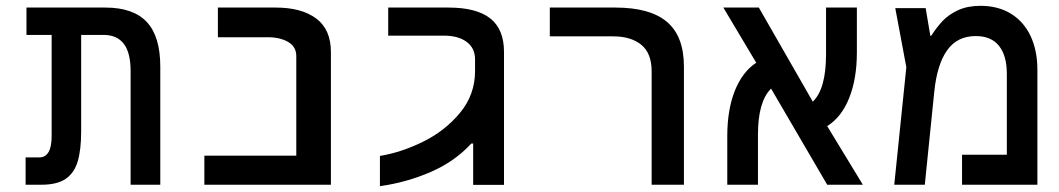

<svg xmlns="http://www.w3.org/2000/svg" viewBox="-20 -635 3640 660"><path d="M336 -515H259V-184.5Q259 -119.5 247 -79.8Q235 -40 205.5 -20Q176 0 122.5 0H68V-94H116Q136 -94 146.8 -112.2Q157.5 -130.5 157.5 -167V-515H71V-609H342Q438 -609 484.5 -559.5Q531 -510 531 -406V0H429V-390Q429 -454 405.5 -484.5Q382 -515 336 -515Z M682.5 -100H998.5V-442Q998.5 -474.5 970.5 -490.8Q942.5 -507 900.5 -507H729V-609H927.5Q1017 -609 1067.2 -571.2Q1117.5 -533.5 1117.5 -456V0H682.5Z M1613 -391V-431Q1613 -469.5 1584.2 -491Q1555.5 -512.5 1505.5 -512.5H1314.5V-609H1521.5Q1618 -609 1665.2 -571.8Q1712.5 -534.5 1712.5 -456.5V-306V0.5H1606.5V-141.5H1600Q1543 -79.5 1460.5 -43.8Q1378 -8 1286 5V-99Q1359.5 -111 1435 -148.2Q1510.5 -185.5 1561.8 -247.8Q1613 -310 1613 -391Z M2088 -510H1870V-609H2095Q2215 -609 2273 -559.5Q2331 -510 2331 -406V0H2220V-390Q2220 -452 2184.5 -481Q2149 -510 2088 -510Z M2585.5 -173V0H2480V-167Q2480 -257.5 2505.8 -322.5Q2531.5 -387.5 2579.5 -419.5L2466.5 -609H2588.5L2774 -285.5Q2819.5 -329 2819.5 -448V-609H2925.5V-454.5Q2925.5 -364.5 2899.2 -298.5Q2873 -232.5 2823.5 -201.5L2946 0H2823.5L2630.5 -330.5Q2585.5 -285.5 2585.5 -173Z M3546 -395.5V0H3287V-103H3441V-381Q3441 -443.5 3414.2 -477.2Q3387.5 -511 3334 -511Q3270.5 -511 3235.8 -462.2Q3201 -413.5 3191.5 -319L3159 0H3054L3095.5 -404L3057.5 -607H3162L3178 -512H3181Q3200 -541.5 3220.5 -563.2Q3241 -585 3273.5 -600Q3306 -615 3350.5 -615Q3411 -615 3455.2 -587.8Q3499.5 -560.5 3522.8 -510.8Q3546 -461 3546 -395.5Z"/></svg>

Font: JuliaMono Medium
Style: Regular
Weight: 500
Monospace: yes
Designer: cormullion
Foundry: corm
Version: Version 0.054; ttfautohint (v1.8.4)